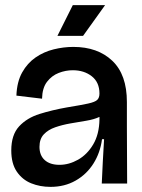

<svg xmlns="http://www.w3.org/2000/svg" viewBox="-20 -716 554 749"><path d="M177 13Q136 13 101.5 -1Q67 -15 45.5 -46.5Q24 -78 24 -129Q24 -190 54.5 -223Q85 -256 134.5 -271.5Q184 -287 241 -297Q296 -306 323.5 -312Q351 -318 359.5 -326.5Q368 -335 368 -351Q368 -395 338 -418.5Q308 -442 264 -442Q236 -442 209 -431.5Q182 -421 163.5 -397Q145 -373 144 -331L44 -343Q46 -397 66.5 -433.5Q87 -470 119 -492Q151 -514 189.5 -523.5Q228 -533 266 -533Q361 -533 418 -479Q475 -425 475 -318V-221Q475 -166 475.5 -110.5Q476 -55 476 0H377Q379 -43 381 -84.5Q383 -126 386 -173H378Q371 -120 344.5 -78Q318 -36 275 -11.5Q232 13 177 13ZM212 -73Q249 -73 284.5 -93Q320 -113 343.5 -152.5Q367 -192 368 -250V-260Q347 -250 316.5 -245Q286 -240 254.5 -234.5Q223 -229 195.5 -219.5Q168 -210 151 -192Q134 -174 134 -143Q134 -110 154.5 -91.5Q175 -73 212 -73ZM304 -576H204L264 -696H390Z"/></svg>

Font: Bricolage Grotesque 48pt Medium
Style: Regular
Weight: 500
Designer: Mathieu Triay
Foundry: Atelier Triay
Version: Version 1.000; ttfautohint (v1.8.4.7-5d5b);gftools[0.9.32]